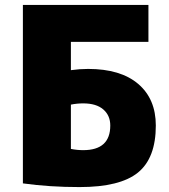

<svg xmlns="http://www.w3.org/2000/svg" viewBox="-20 -750 686 780"><path d="M268 -145Q293 -140 318 -140Q428 -140 428 -240Q428 -281 399.5 -305.5Q371 -330 318 -330Q293 -330 268 -325ZM268 -465Q305 -470 338 -470Q470 -470 541.5 -409Q613 -348 613 -240Q613 -108 540.5 -49Q468 10 303 10Q181 10 73 -5V-730H583V-580H268Z"/></svg>

Font: Mplus 1p Black
Style: Regular
Weight: 900
Version: Version 1.061